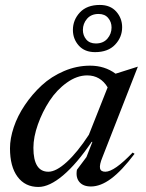

<svg xmlns="http://www.w3.org/2000/svg" viewBox="-20 -741 583 769"><path d="M326.2 -111.8 350.1 -172.9H347.2Q287.6 -85 232.7 -38.6Q177.7 7.8 133.8 7.8Q80.6 7.8 50.3 -33Q20 -73.7 20 -147Q20 -186.5 35.2 -231.7Q50.3 -276.9 79.6 -320.3Q108.9 -363.8 147.2 -399.2Q185.5 -434.6 236.3 -456.3Q287.1 -478 340.8 -478Q399.4 -478 442.9 -445.8L532.2 -474.1L390.1 -110.8Q377.9 -81.1 380.6 -67.1Q383.3 -53.2 401.9 -53.2Q438 -53.2 511.2 -129.9L519 -125Q467.3 -56.6 425 -25.4Q382.8 5.9 344.2 5.9Q313 5.9 297.9 -12.2Q282.7 -30.3 288.1 -61ZM113.8 -148.9Q113.8 -53.2 173.8 -53.2Q204.6 -53.2 247.1 -91.8Q289.6 -130.4 335.9 -201.2L411.1 -391.1Q382.3 -439 329.1 -439Q288.1 -439 247.6 -409.9Q207 -380.9 178.5 -337.2Q149.9 -293.5 131.8 -242.7Q113.8 -191.9 113.8 -148.9ZM379.9 -721.2Q421.9 -721.2 445.6 -694.6Q469.2 -668 469.2 -631.8Q469.2 -591.8 440.9 -562Q412.6 -532.2 360.8 -532.2Q318.8 -532.2 295.4 -558.6Q272 -585 272 -621.1Q272 -661.1 300 -691.2Q328.1 -721.2 379.9 -721.2ZM363.8 -566.9Q393.6 -566.9 410.2 -586.2Q426.8 -605.5 426.8 -630.9Q426.8 -652.8 413.3 -668.9Q399.9 -685.1 375 -685.1Q345.2 -685.1 328.6 -665.8Q312 -646.5 312 -621.1Q312 -599.1 325.4 -583Q338.9 -566.9 363.8 -566.9Z"/></svg>

Font: Redaction
Style: Italic
Weight: 400
Designer: Jeremy Mickel / Forest Young
Foundry: MCKL
Version: Version 2.001;hotconv 1.0.113;makeotfexe 2.5.65598 DEVELOPME